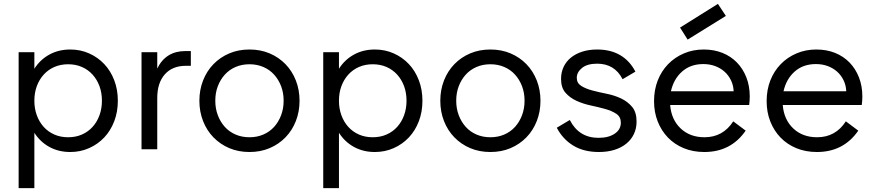

<svg xmlns="http://www.w3.org/2000/svg" viewBox="-20 -769 4503 989"><path d="M76 -500H157V-415Q187 -462 234.5 -488Q282 -514 342 -514Q394 -514 439 -494Q484 -474 517 -439Q550 -404 568.5 -355.5Q587 -307 587 -250Q587 -193 568.5 -144.5Q550 -96 517 -61Q484 -26 439 -6Q394 14 342 14Q282 14 234.5 -12Q187 -38 157 -85V200H76ZM331 -62Q370 -62 402 -76Q434 -90 457 -115.5Q480 -141 492.5 -175.5Q505 -210 505 -250Q505 -291 492.5 -325Q480 -359 457 -384.5Q434 -410 402 -424Q370 -438 331 -438Q292 -438 260 -424Q228 -410 205 -384.5Q182 -359 169.5 -325Q157 -291 157 -250Q157 -210 169.5 -175.5Q182 -141 205 -115.5Q228 -90 260 -76Q292 -62 331 -62Z M709 -500H790V-416Q834 -506 935 -506H963V-430H937Q868 -430 829 -386Q790 -342 790 -264V0H709Z M1265 14Q1208 14 1161 -6Q1114 -26 1079.5 -61.5Q1045 -97 1026 -145.5Q1007 -194 1007 -250Q1007 -306 1026 -354.5Q1045 -403 1079.5 -438.5Q1114 -474 1161 -494Q1208 -514 1265 -514Q1322 -514 1369 -494Q1416 -474 1450.5 -438.5Q1485 -403 1504 -354.5Q1523 -306 1523 -250Q1523 -194 1504 -145.5Q1485 -97 1450.5 -61.5Q1416 -26 1369 -6Q1322 14 1265 14ZM1265 -62Q1304 -62 1336.5 -76Q1369 -90 1392 -115.5Q1415 -141 1428 -175.5Q1441 -210 1441 -250Q1441 -291 1428 -325Q1415 -359 1392 -384.5Q1369 -410 1336.5 -424Q1304 -438 1265 -438Q1226 -438 1193.5 -424Q1161 -410 1138 -384.5Q1115 -359 1102 -325Q1089 -291 1089 -250Q1089 -210 1102 -175.5Q1115 -141 1138 -115.5Q1161 -90 1193.5 -76Q1226 -62 1265 -62Z M1645 -500H1726V-415Q1756 -462 1803.5 -488Q1851 -514 1911 -514Q1963 -514 2008 -494Q2053 -474 2086 -439Q2119 -404 2137.5 -355.5Q2156 -307 2156 -250Q2156 -193 2137.5 -144.5Q2119 -96 2086 -61Q2053 -26 2008 -6Q1963 14 1911 14Q1851 14 1803.5 -12Q1756 -38 1726 -85V200H1645ZM1900 -62Q1939 -62 1971 -76Q2003 -90 2026 -115.5Q2049 -141 2061.5 -175.5Q2074 -210 2074 -250Q2074 -291 2061.5 -325Q2049 -359 2026 -384.5Q2003 -410 1971 -424Q1939 -438 1900 -438Q1861 -438 1829 -424Q1797 -410 1774 -384.5Q1751 -359 1738.5 -325Q1726 -291 1726 -250Q1726 -210 1738.5 -175.5Q1751 -141 1774 -115.5Q1797 -90 1829 -76Q1861 -62 1900 -62Z M2506 14Q2449 14 2402 -6Q2355 -26 2320.5 -61.5Q2286 -97 2267 -145.5Q2248 -194 2248 -250Q2248 -306 2267 -354.5Q2286 -403 2320.5 -438.5Q2355 -474 2402 -494Q2449 -514 2506 -514Q2563 -514 2610 -494Q2657 -474 2691.5 -438.5Q2726 -403 2745 -354.5Q2764 -306 2764 -250Q2764 -194 2745 -145.5Q2726 -97 2691.5 -61.5Q2657 -26 2610 -6Q2563 14 2506 14ZM2506 -62Q2545 -62 2577.5 -76Q2610 -90 2633 -115.5Q2656 -141 2669 -175.5Q2682 -210 2682 -250Q2682 -291 2669 -325Q2656 -359 2633 -384.5Q2610 -410 2577.5 -424Q2545 -438 2506 -438Q2467 -438 2434.5 -424Q2402 -410 2379 -384.5Q2356 -359 2343 -325Q2330 -291 2330 -250Q2330 -210 2343 -175.5Q2356 -141 2379 -115.5Q2402 -90 2434.5 -76Q2467 -62 2506 -62Z M3065 14Q2987 14 2933 -19Q2879 -52 2848 -111L2915 -151Q2962 -59 3063 -59Q3115 -59 3146.5 -80.5Q3178 -102 3178 -137Q3178 -167 3155 -182.5Q3132 -198 3098 -207.5Q3064 -217 3024 -225.5Q2984 -234 2950 -249.5Q2916 -265 2893 -291Q2870 -317 2870 -363Q2870 -396 2883 -424Q2896 -452 2920.5 -472Q2945 -492 2979.5 -503Q3014 -514 3056 -514Q3125 -514 3174.5 -485Q3224 -456 3253 -400L3187 -361Q3146 -441 3056 -441Q3005 -441 2978 -419Q2951 -397 2951 -368Q2951 -341 2974 -326.5Q2997 -312 3031 -303Q3065 -294 3105 -286Q3145 -278 3179 -262Q3213 -246 3236 -218.5Q3259 -191 3259 -143Q3259 -107 3245 -78Q3231 -49 3205.5 -28.5Q3180 -8 3144.5 3Q3109 14 3065 14Z M3608 14Q3550 14 3502.5 -5.5Q3455 -25 3421 -60Q3387 -95 3368 -143Q3349 -191 3349 -248Q3349 -306 3368 -354.5Q3387 -403 3421.5 -438.5Q3456 -474 3503 -494Q3550 -514 3605 -514Q3658 -514 3701.5 -496.5Q3745 -479 3776 -447Q3807 -415 3824.5 -370.5Q3842 -326 3842 -272Q3842 -251 3839 -228H3432Q3438 -153 3486 -107.5Q3534 -62 3609 -62Q3704 -62 3757 -144L3821 -96Q3745 14 3608 14ZM3603 -439Q3537 -439 3493.5 -400.5Q3450 -362 3436 -299H3759Q3758 -329 3745.5 -355Q3733 -381 3712.5 -399.5Q3692 -418 3664 -428.5Q3636 -439 3603 -439ZM3719 -687 3678 -749 3483 -627 3522 -565Z M4188 14Q4130 14 4082.5 -5.5Q4035 -25 4001 -60Q3967 -95 3948 -143Q3929 -191 3929 -248Q3929 -306 3948 -354.5Q3967 -403 4001.5 -438.5Q4036 -474 4083 -494Q4130 -514 4185 -514Q4238 -514 4281.5 -496.5Q4325 -479 4356 -447Q4387 -415 4404.5 -370.5Q4422 -326 4422 -272Q4422 -251 4419 -228H4012Q4018 -153 4066 -107.5Q4114 -62 4189 -62Q4284 -62 4337 -144L4401 -96Q4325 14 4188 14ZM4183 -439Q4117 -439 4073.5 -400.5Q4030 -362 4016 -299H4339Q4338 -329 4325.5 -355Q4313 -381 4292.5 -399.5Q4272 -418 4244 -428.5Q4216 -439 4183 -439Z"/></svg>

Font: NT Somic
Style: Regular
Weight: 400
Designer: Ravid Balaliev — lead type designer, mastering
Michael Voronin — secret advisor, marketing
Ivan Kovalenko — best boy
Foundry: NT Type
Version: Version 0.7